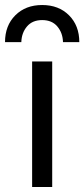

<svg xmlns="http://www.w3.org/2000/svg" viewBox="-35 -745 336 765"><path d="M281 -577H216Q215 -614 193.5 -639.5Q172 -665 133 -665Q94 -665 72.5 -639.5Q51 -614 50 -577H-15Q-15 -643 26 -684Q67 -725 133 -725Q199 -725 240 -684Q281 -643 281 -577ZM173 -500V0H93V-500Z"/></svg>

Font: Elaine Sans
Style: Regular
Weight: 400
Designer: Wei Huang
Foundry: Wei Huang
Version: Version 2.001;December 24, 2019;FontCreator 12.0.0.2547 64-b